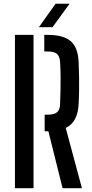

<svg xmlns="http://www.w3.org/2000/svg" viewBox="-20 -982 479 1002"><path d="M306.5 0 232.5 -297H213V-383.5H227.5Q263 -383.5 278 -396.5Q293 -409.5 293.5 -438.5Q295 -478.5 295.8 -513.5Q296.5 -548.5 296.2 -583.5Q296 -618.5 293.5 -658.5Q292 -687.5 277.5 -700.5Q263 -713.5 228.5 -713.5H211V-800H228.5Q312.5 -800 350.2 -766.2Q388 -732.5 390.5 -654Q392.5 -611.5 392.8 -577.2Q393 -543 392.8 -511Q392.5 -479 390.5 -442.5Q387 -344 323 -314.5L407.5 0ZM58 0V-800H155V0ZM183 -840 270 -962.5H343L254 -840Z"/></svg>

Font: Big Shoulders Stencil Text Thin SemiBold
Style: Regular
Weight: 600
Version: Version 2.001